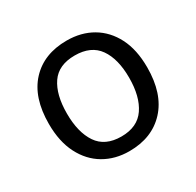

<svg xmlns="http://www.w3.org/2000/svg" viewBox="-126 -687 857 839"><g transform="rotate(-30 302.5 -268.0)"><path d="M551 -269Q551 -136 483.5 -63Q416 10 301 10Q230 10 174.5 -22.5Q119 -55 87 -117.5Q55 -180 55 -269Q55 -402 122 -474Q189 -546 304 -546Q377 -546 432.5 -513.5Q488 -481 519.5 -419.5Q551 -358 551 -269ZM146 -269Q146 -174 183.5 -118.5Q221 -63 303 -63Q384 -63 422 -118.5Q460 -174 460 -269Q460 -364 422 -418Q384 -472 302 -472Q220 -472 183 -418Q146 -364 146 -269Z"/></g></svg>

Font: Noto IKEA Arabic
Style: Regular
Weight: 400
Designer: Monotype Design Team
Foundry: Monotype Imaging Inc.
Version: Version 1.200